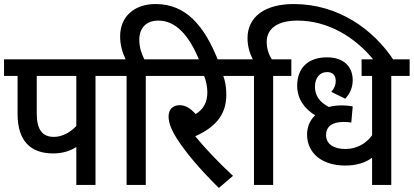

<svg xmlns="http://www.w3.org/2000/svg" viewBox="-20 -916 2049 951"><path d="M453 -540H544V-622H0V-540H67V-352C67 -218 131 -156 244 -156C288 -156 328 -168 358 -188V0H453ZM358 -540V-292C329 -261 289 -238 247 -238C192 -238 162 -271 162 -354V-540Z M702 -540H792V-622H695C681 -650 670 -681 670 -719C670 -779 706 -814 764 -814C848 -814 915 -746 968 -615H1061C992 -789 901 -896 751 -896C644 -896 575 -833 575 -736C575 -693 586 -657 602 -622H530V-540H607V0H702Z M1134 -45C1064 -110 998 -179 947 -241C1040 -283 1101 -342 1101 -446C1101 -483 1096 -512 1086 -540H1175V-622H779V-540H991C1000 -519 1007 -488 1007 -459C1007 -411 989 -375 949 -351C924 -379 899 -395 870 -395C835 -395 815 -373 815 -339C815 -308 828 -274 857 -228C903 -157 970 -78 1064 15Z M1333 -540H1423V-622H1326C1312 -645 1301 -674 1301 -708C1301 -776 1357 -814 1453 -814C1601 -814 1737 -736 1834 -615H1932C1829 -772 1655 -896 1434 -896C1294 -896 1206 -834 1206 -727C1206 -686 1217 -652 1232 -622H1161V-540H1238V0H1333Z M2009 -540V-622H1771V-540H1823V-246C1793 -204 1746 -178 1690 -178C1635 -178 1595 -201 1595 -247C1595 -289 1625 -312 1682 -312C1697 -312 1708 -311 1720 -309L1727 -389C1713 -392 1694 -394 1676 -394C1652 -394 1629 -392 1609 -386C1564 -409 1540 -442 1540 -486C1540 -531 1564 -559 1600 -559C1629 -559 1643 -542 1643 -514C1643 -496 1636 -478 1621 -461L1690 -427C1715 -454 1727 -485 1727 -519C1727 -580 1689 -632 1599 -632C1506 -632 1452 -579 1452 -492C1452 -426 1488 -377 1541 -345C1513 -319 1501 -284 1501 -250C1501 -158 1574 -96 1690 -96C1747 -96 1792 -111 1823 -135V0H1918V-540Z"/></svg>

Font: Noto Sans Devanagari SemiCondensed Medium
Style: Regular
Weight: 500
Width: 4
Designer: Jelle Bosma - Monotype Design Team
Foundry: Monotype Imaging Inc.
Version: Version 2.004